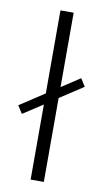

<svg xmlns="http://www.w3.org/2000/svg" viewBox="-84 -706 400 745"><g transform="rotate(10 116.0 -333.5)"><path d="M92.4 0V-295.8L14.6 -245.1L-4.9 -275.7L92.4 -339.6V-666.7H144.4V-373.6L217.4 -421.5L236.8 -391L144.4 -330.6V0Z"/></g></svg>

Font: Afacad Flux Light
Style: Regular
Weight: 300
Designer: Kristian Moeller
Foundry: Dicotype
Version: Version 1.100